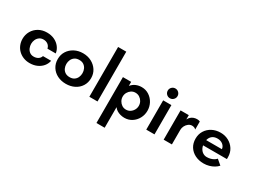

<svg xmlns="http://www.w3.org/2000/svg" viewBox="-65 -1502 3296 2504"><g transform="rotate(30 1583.0 -250.0)"><path d="M273 10Q222 10 178.5 -7.5Q135 -25 103 -56.5Q71 -88 54 -130Q37 -172 37 -220Q37 -283 67 -335.5Q97 -388 151 -419Q205 -450 275 -450Q339 -450 388.5 -426.5Q438 -403 469.5 -362Q501 -321 508 -270H383Q376 -306 348 -327Q320 -348 281 -348Q244 -348 218.5 -329Q193 -310 180 -281Q167 -252 167 -219Q167 -189 179 -159Q191 -129 216 -109.5Q241 -90 278 -90Q316 -90 343.5 -107.5Q371 -125 381 -157H504Q494 -108 462.5 -70.5Q431 -33 382.5 -11.5Q334 10 273 10Z M818 8Q747 8 690 -20.5Q633 -49 600 -101Q567 -153 567 -221Q567 -288 600 -339.5Q633 -391 690 -421Q747 -451 818 -451Q889 -451 945.5 -421Q1002 -391 1035.5 -339.5Q1069 -288 1069 -221Q1069 -153 1036 -101Q1003 -49 946 -20.5Q889 8 818 8ZM818 -92Q859 -92 886 -110.5Q913 -129 926 -158.5Q939 -188 939 -221Q939 -255 925.5 -284.5Q912 -314 885.5 -332.5Q859 -351 818 -351Q777 -351 750 -332.5Q723 -314 709.5 -284.5Q696 -255 696 -221Q696 -188 709 -158.5Q722 -129 749.5 -110.5Q777 -92 818 -92Z M1170 0V-750H1293V0Z M1421 250V-441H1545V-380Q1574 -416 1614 -433.5Q1654 -451 1701 -451Q1763 -451 1812.5 -418.5Q1862 -386 1890 -333.5Q1918 -281 1918 -220Q1918 -159 1890 -106.5Q1862 -54 1812.5 -22Q1763 10 1701 10Q1670 10 1640 2Q1610 -6 1585.5 -21.5Q1561 -37 1545 -60V250ZM1666 -93Q1701 -93 1728.5 -111Q1756 -129 1772 -158Q1788 -187 1788 -220Q1788 -254 1772 -282.5Q1756 -311 1728.5 -329Q1701 -347 1666 -347Q1631 -347 1604 -329Q1577 -311 1561 -282.5Q1545 -254 1545 -220Q1545 -187 1561 -158Q1577 -129 1604 -111Q1631 -93 1666 -93Z M2027 0V-441H2151V0ZM2089 -508Q2058 -508 2036.5 -529.5Q2015 -551 2015 -582Q2015 -612 2036.5 -633.5Q2058 -655 2089 -655Q2119 -655 2140.5 -633.5Q2162 -612 2162 -582Q2162 -551 2140.5 -529.5Q2119 -508 2089 -508Z M2289 0V-441H2413V-376Q2425 -400 2443 -416.5Q2461 -433 2484.5 -441.5Q2508 -450 2534 -450Q2544 -450 2556.5 -448Q2569 -446 2579 -441V-320Q2567 -333 2551.5 -338.5Q2536 -344 2520 -344Q2491 -344 2466.5 -325.5Q2442 -307 2427.5 -278.5Q2413 -250 2413 -220V0Z M2893 9Q2821 9 2764 -19.5Q2707 -48 2674.5 -99.5Q2642 -151 2642 -221Q2642 -288 2674.5 -340Q2707 -392 2763 -421.5Q2819 -451 2890 -451Q2955 -451 3009.5 -422Q3064 -393 3097 -341Q3130 -289 3130 -221V-193H2742V-272H3009Q3005 -312 2972.5 -338Q2940 -364 2892 -364Q2852 -364 2824.5 -347.5Q2797 -331 2782.5 -301Q2768 -271 2768 -231Q2768 -186 2784 -153Q2800 -120 2827.5 -102Q2855 -84 2888 -84Q2919 -84 2945.5 -91.5Q2972 -99 2992.5 -111.5Q3013 -124 3025 -139L3099 -76Q3079 -52 3046.5 -32.5Q3014 -13 2974.5 -2Q2935 9 2893 9Z"/></g></svg>

Font: Teachers SemiBold
Style: Regular
Weight: 600
Version: Version 1.001